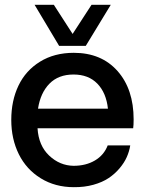

<svg xmlns="http://www.w3.org/2000/svg" viewBox="-20 -774 609 799"><path d="M226.1 -583 124 -753.9H204.1L282.2 -632.8L360.8 -753.9H440.9L336.9 -583ZM536.1 -276.9Q536.1 -253.4 534.2 -240.2H136.2Q140.6 -168 184.6 -126.5Q228.5 -85 286.1 -84Q337.4 -84 375 -106.2Q412.6 -128.4 428.2 -168.9H522Q518.1 -144 507.6 -120.4Q497.1 -96.7 477.5 -73.5Q458 -50.3 432.1 -33Q406.2 -15.6 368.7 -5.1Q331.1 5.4 287.1 4.9Q209.5 4.9 149.7 -32Q89.8 -68.8 58.3 -132.3Q26.9 -195.8 26.9 -274.9Q26.9 -355 56.9 -417.7Q86.9 -480.5 146.5 -517.3Q206.1 -554.2 287.1 -554.2Q401.9 -554.2 469 -478.5Q536.1 -402.8 536.1 -276.9ZM286.1 -463.9Q223.1 -463.9 185.8 -425.8Q148.4 -387.7 138.2 -321.8H429.2Q421.9 -388.2 385 -426Q348.1 -463.9 286.1 -463.9Z"/></svg>

Font: Oakes Grotesk Medium
Style: Regular
Weight: 500
Designer: Samuel Oakes
Foundry: Samuel Oakes
Version: Version 1.000;PS 001.000;hotconv 1.0.88;makeotf.lib2.5.64775